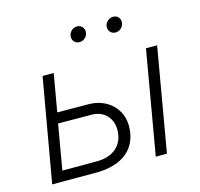

<svg xmlns="http://www.w3.org/2000/svg" viewBox="-103 -820 968 931"><g transform="rotate(-15 380.5 -354.5)"><path d="M47 0H268C401 0 480 -65 480 -178C480 -264 413 -330 317 -330L161 -331L194 -520H138ZM567 0H623L713 -520H657ZM354 -632C376 -632 396 -650 396 -675C396 -693 382 -709 361 -709C339 -709 319 -690 319 -667C319 -648 333 -632 354 -632ZM535 -632C557 -632 577 -650 577 -675C577 -693 564 -709 542 -709C520 -709 500 -690 500 -667C500 -648 514 -632 535 -632ZM112 -52 151 -278 320 -277C379 -277 421 -235 421 -175C421 -97 367 -52 285 -52Z"/></g></svg>

Font: Fixel Display Light
Style: Italic
Weight: 300
Italic angle: -10°
Designer: AlfaBravo + MacPaw
Foundry: Kyrylo Tkachov, Marchela Mozhyna, Serhii Makarenko, Maria Weinstein, Zakhar Kryvoshyya
Version: Version 1.210;Glyphs 3.2 (3217)